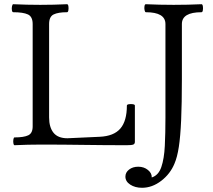

<svg xmlns="http://www.w3.org/2000/svg" viewBox="-20 -686 1012 911"><path d="M49 3Q45 3 43.5 -6Q42 -15 43.5 -24.5Q45 -34 49 -34Q93 -34 114 -44Q135 -54 135 -86V-572Q135 -607 112.5 -617.5Q90 -628 43 -628Q38 -628 36.5 -637.5Q35 -647 37 -656.5Q39 -666 43 -666Q108 -663 171 -663Q235 -663 298 -666Q303 -666 304.5 -656.5Q306 -647 304.5 -637.5Q303 -628 298 -628Q256 -628 234.5 -617.5Q213 -607 213 -572V-129Q213 -82 234 -56Q255 -30 300 -30L453 -37Q520 -40 551 -76Q582 -112 582 -185Q582 -190 591.5 -191.5Q601 -193 610.5 -191.5Q620 -190 620 -185V-13Q620 -3 612 0Q604 3 581 3Q479 3 377.5 1.5Q276 0 174 0Q112 0 49 3ZM654 205Q621 205 598 190Q575 175 575 152Q575 132 592.5 118.5Q610 105 636 105Q663 105 682 120.5Q701 136 700 156Q732 146 745.5 106.5Q759 67 762 6Q765 -55 765 -127V-572Q765 -628 672 -628Q668 -628 666 -637.5Q664 -647 665.5 -656.5Q667 -666 672 -666Q738 -663 804 -663Q872 -663 936 -666Q941 -666 942.5 -656.5Q944 -647 942.5 -637.5Q941 -628 936 -628Q843 -628 843 -572V-310Q843 -194 839.5 -116Q836 -38 828.5 11Q821 60 808 90Q788 139 745 172Q702 205 654 205Z"/></svg>

Font: Junicode
Style: Regular
Weight: 400
Designer: Peter S. Baker
Version: Version 2.100; ttfautohint (v1.8.4)